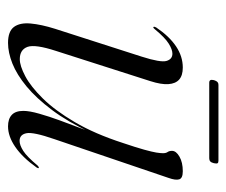

<svg xmlns="http://www.w3.org/2000/svg" viewBox="-64 -506 577 490"><g transform="rotate(90 225.0 -260.5)"><path d="M408 -70.5Q409 -70 408.5 -68.2Q408 -66.5 407 -65Q381.5 -29 354.5 -10.5Q327.5 8 302 8Q283 8 272.8 -1.5Q262.5 -11 262.5 -31Q262.5 -47 269.8 -72.2Q277 -97.5 286.8 -124.2Q296.5 -151 305 -172.8Q313.5 -194.5 315 -204L317.5 -202.5Q290.5 -144.5 260.2 -104.2Q230 -64 200 -39.2Q170 -14.5 141.8 -3.2Q113.5 8 89 8Q59.5 8 48.2 -7.2Q37 -22.5 39.5 -49.8Q42 -77 53 -112L124 -333Q139.5 -381.5 135 -396.5Q130.5 -411.5 116.5 -411.5Q106 -411.5 91 -402.2Q76 -393 54 -366.5Q52 -364 50.8 -363.2Q49.5 -362.5 48.5 -363Q47.5 -364 47.8 -365.5Q48 -367 49.5 -370Q72 -403.5 97.8 -420.8Q123.5 -438 152 -438Q172 -438 182.5 -428.8Q193 -419.5 194.2 -401.2Q195.5 -383 186.5 -355L109.5 -114.5Q92 -61 99.2 -41.5Q106.5 -22 130.5 -22Q147.5 -22 174 -36Q200.5 -50 231 -81Q261.5 -112 291.2 -162.5Q321 -213 344.5 -285.5Q356 -319.5 361.5 -339.5Q367 -359.5 368.8 -370.2Q370.5 -381 370.5 -387.5Q370.5 -395 367.5 -399.2Q364.5 -403.5 364.5 -410.5Q364.5 -421 379.2 -429.5Q394 -438 416.5 -438Q434.5 -438 437.2 -428.8Q440 -419.5 433.5 -401.5L334.5 -110Q316 -56.5 319.5 -39Q323 -21.5 339 -21.5Q350 -21.5 364.8 -31Q379.5 -40.5 402 -67.5Q403.5 -69 405.2 -70Q407 -71 408 -70.5ZM184 -517.5Q186 -524 188.8 -526.5Q191.5 -529 196 -529H389.5Q394.5 -529 396 -526.8Q397.5 -524.5 396 -517.5Q394.5 -511 391.5 -508.2Q388.5 -505.5 383.5 -505.5H190.5Q186 -505.5 184.2 -508.2Q182.5 -511 184 -517.5Z"/></g></svg>

Font: Fraunces 120pt Light
Style: Italic
Weight: 300
Italic angle: -16°
Version: Version 1.000;[b76b70a41]